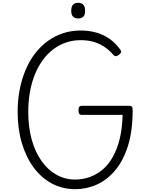

<svg xmlns="http://www.w3.org/2000/svg" viewBox="-20 -1333 1088 1372"><path d="M516 19Q425 18 350 -22Q275 -62 220.5 -136Q166 -210 136 -311Q106 -412 106 -533Q106 -618 121 -694Q136 -770 163.5 -835Q191 -900 231 -951.5Q271 -1003 321 -1039.5Q371 -1076 430.5 -1095.5Q490 -1115 557 -1115Q613 -1115 663.5 -1101.5Q714 -1088 758.5 -1058.5Q803 -1029 840 -978Q848 -967 845 -959Q842 -951 831 -943Q821 -934 811 -932Q801 -930 792 -939Q759 -977 723.5 -1000Q688 -1023 647 -1034.5Q606 -1046 556 -1046Q501 -1046 452.5 -1029.5Q404 -1013 362 -981.5Q320 -950 287 -905.5Q254 -861 230.5 -804Q207 -747 194.5 -679Q182 -611 182 -533Q182 -423 207 -334Q232 -245 277.5 -181.5Q323 -118 384 -84Q445 -50 516 -50Q571 -50 620.5 -67.5Q670 -85 712 -120Q754 -155 785.5 -210.5Q817 -266 835.5 -341Q854 -416 856 -512H565Q552 -512 546.5 -519.5Q541 -527 541 -545Q541 -563 546.5 -570Q552 -577 565 -577H903Q917 -577 922.5 -570Q928 -563 928 -545Q928 -398 894.5 -291Q861 -184 803 -115.5Q745 -47 671.5 -14Q598 19 516 19ZM539 -1201Q514 -1201 501.5 -1214.5Q489 -1228 489 -1256Q489 -1285 501.5 -1299Q514 -1313 539 -1313Q563 -1313 575.5 -1299Q588 -1285 588 -1256Q589 -1228 576 -1214.5Q563 -1201 539 -1201Z"/></svg>

Font: Playwrite FR Moderne Light
Style: Regular
Weight: 300
Version: Version 1.002